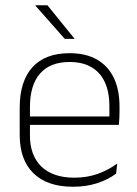

<svg xmlns="http://www.w3.org/2000/svg" viewBox="-20 -701 523 731"><path d="M258 10Q160 10 107.5 -41.2Q55 -92.5 55 -187V-290.5Q55 -391.5 103.5 -445Q152 -498.5 245 -498.5Q307 -498.5 349.2 -474.2Q391.5 -450 413.2 -404.8Q435 -359.5 435 -295.5V-278Q435 -265.5 434.5 -252.8Q434 -240 432.5 -225.5H396Q396.5 -245.5 396.5 -263.2Q396.5 -281 396.5 -296Q396.5 -350.5 379.2 -388Q362 -425.5 328.2 -445.2Q294.5 -465 245 -465Q171 -465 132.5 -421Q94 -377 94 -293V-245V-239V-184.5Q94 -147 105 -117.5Q116 -88 137.2 -67.2Q158.5 -46.5 190 -35.5Q221.5 -24.5 263 -24.5Q310 -24.5 350.5 -38.5Q391 -52.5 426.5 -78.5L422 -40Q391.5 -17 349.8 -3.5Q308 10 258 10ZM422.5 -225.5H75V-257.5H422.5ZM263.5 -554 160.5 -681H114.5V-680L226.5 -553H263.5Z"/></svg>

Font: Anek Kannada Medium ExtraLight
Style: Regular
Weight: 250
Version: Version 1.003